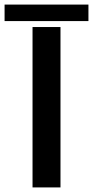

<svg xmlns="http://www.w3.org/2000/svg" viewBox="-92 -818 406 838"><path d="M50 -700H172V0H50ZM-72 -798H294V-726H-72Z"/></svg>

Font: Tschichold
Style: Bold
Weight: 700
Designer: Peter Wiegel
Foundry: Peter Wiegel
Version: Version 1.000; ttfautohint (v1.3)